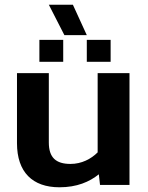

<svg xmlns="http://www.w3.org/2000/svg" viewBox="-20 -784 627 814"><path d="M253 -635H348L289 -764H187ZM147 -522H248V-615H147ZM348 -522H449V-615H348ZM232 10C306 10 359 -13 399 -45L404 0H529V-474H394V-138C366 -110 326 -89 279 -89C217 -89 187 -116 187 -180V-474H52V-177C52 -54 118 10 232 10Z"/></svg>

Font: Kanit Medium
Style: Regular
Weight: 500
Designer: Katatrad Team
Foundry: CadsonDemak
Version: Version 1.000;PS 001.000;hotconv 1.0.88;makeotf.lib2.5.64775